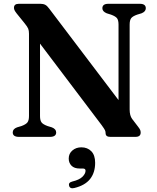

<svg xmlns="http://www.w3.org/2000/svg" viewBox="-20 -720 824 1010"><path d="M275.5 -23.5Q275.5 -0.5 244 0H78.5Q47 -0.5 47 -23.5Q47 -41.5 69.5 -50L93 -57Q116 -65.5 124.2 -76Q132.5 -86.5 132.5 -110V-542.5Q132.5 -558.5 128.5 -568.8Q124.5 -579 109.5 -597.5L67.5 -649.5Q59 -660.5 56.2 -666.8Q53.5 -673 53.5 -679Q53.5 -700 79 -700H192.5Q207.5 -700 217.8 -694.8Q228 -689.5 238.5 -675L603.5 -193.5V-590Q603.5 -613 596 -623.5Q588.5 -634 564 -643L541.5 -650Q518.5 -659.5 518.5 -676.5Q518.5 -700 550 -700H715.5Q747 -700 747 -676.5Q747 -659 724.5 -650L701.5 -643Q678.5 -635 670.2 -624.5Q662 -614 662 -590V-144Q662 -112 675 -94.5L706 -54Q715.5 -42 717.8 -35.5Q720 -29 720 -22.5Q720 0 692.5 0H560Q535.5 0 535.5 -19.5Q535.5 -28 532.2 -35Q529 -42 514.5 -62L190.5 -490.5V-109.5Q190.5 -87.5 198 -76.8Q205.5 -66 230 -57L253 -50Q275.5 -41 275.5 -23.5ZM399.5 166.5Q370.5 166.5 356 151.5Q341.5 136.5 341.5 114Q341.5 88 360.8 71.5Q380 55 408 55Q440 55 460.2 75.5Q480.5 96 480.5 136.5Q480.5 188 453.8 221.8Q427 255.5 371 269Q348.5 274.5 343.5 257.5Q338.5 240.5 360 235Q397.5 226 413.8 209.8Q430 193.5 430 178Q430 166.5 416 166.5Z"/></svg>

Font: Fraunces 9pt S000 SemiBold
Style: Regular
Weight: 600
Version: Version 1.000; ttfautohint (v1.8.3)